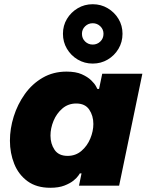

<svg xmlns="http://www.w3.org/2000/svg" viewBox="-20 -879 694 909"><path d="M419 -578Q380 -578 348 -597Q316 -616 297 -648Q278 -680 278 -719Q278 -758 297 -789.5Q316 -821 348 -840Q380 -859 419 -859Q458 -859 490 -840Q522 -821 541 -789.5Q560 -758 560 -719Q560 -680 541 -648Q522 -616 490 -597Q458 -578 419 -578ZM419 -668Q440 -668 455 -682.5Q470 -697 470 -719Q470 -740 455 -754.5Q440 -769 419 -769Q398 -769 383 -754.5Q368 -740 368 -719Q368 -697 383 -682.5Q398 -668 419 -668ZM295 -540Q339 -540 367 -527.5Q395 -515 411.5 -499Q428 -483 434.5 -470.5Q441 -458 441 -458H449L464 -530H654L544 0H354L366 -58H358Q358 -58 351 -47.5Q344 -37 328 -24Q312 -11 285 -0.5Q258 10 218 10Q153 10 110.5 -21Q68 -52 47.5 -103Q27 -154 27 -213Q27 -270 45 -327.5Q63 -385 97.5 -433.5Q132 -482 182 -511Q232 -540 295 -540ZM341 -389Q303 -389 275.5 -365.5Q248 -342 233.5 -307Q219 -272 219 -237Q219 -198 238.5 -169.5Q258 -141 300 -141Q338 -141 365.5 -164.5Q393 -188 407.5 -223Q422 -258 422 -292Q422 -331 402.5 -360Q383 -389 341 -389Z"/></svg>

Font: Be Vietnam Pro Black
Style: Italic
Weight: 900
Italic angle: -12°
Designer: Lam Bao, Tony Le, Vietanh Nguyen
Foundry: Yellow Type Foundry
Version: Version 1.002; ttfautohint (v1.8.3)